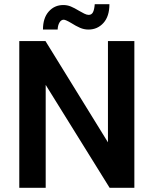

<svg xmlns="http://www.w3.org/2000/svg" viewBox="-20 -896 733 916"><path d="M621 -700V0H503L198 -491V0H72V-700H197L495 -217V-700ZM282 -872Q301 -872 318 -865Q335 -858 358 -844Q370 -837 382 -831Q394 -825 403 -825Q417 -825 423.5 -837.5Q430 -850 432 -876H502Q502 -818 473.5 -786.5Q445 -755 402 -755Q381 -755 361.5 -763.5Q342 -772 320 -786Q293 -802 284 -802Q272 -802 264 -789Q256 -776 255 -755H185Q185 -810 212.5 -841Q240 -872 282 -872Z"/></svg>

Font: Sarabun SemiBold
Style: Regular
Weight: 600
Designer: Suppakit Chalermlarp | Katatrad Co.,Ltd.
Foundry: Cadson Demak Co.,Ltd.
Version: Version 1.000; ttfautohint (v1.6)